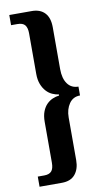

<svg xmlns="http://www.w3.org/2000/svg" viewBox="-101 -747 556 1024"><g transform="rotate(-10 177.0 -235.0)"><path d="M244 -369Q244 -318 265 -289Q286 -260 324 -260V-212Q286 -212 265 -181.5Q244 -151 244 -107V124Q244 172 220 201Q196 230 148 230H27V175H62Q89 175 101.5 161Q114 147 114 115V-106Q114 -139 123 -162Q132 -185 146.5 -199.5Q161 -214 178.5 -221.5Q196 -229 214 -231V-237Q197 -239 179 -247Q161 -255 146.5 -271Q132 -287 123 -310.5Q114 -334 114 -366V-585Q114 -616 102 -630.5Q90 -645 61 -645H27V-700H149Q194 -700 219 -673.5Q244 -647 244 -595Z"/></g></svg>

Font: PTSerif
Style: Bold
Weight: 700
Designer: A.Korolkova, O.Umpeleva, V.Yefimov
Foundry: ParaType Ltd
Version: Version 1.000W OFL; ttfautohint (v1.2) -l 8 -r 50 -G 200 -x 